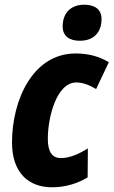

<svg xmlns="http://www.w3.org/2000/svg" viewBox="-20 -785 482 815"><path d="M319 -612C382 -612 411 -652 411 -704C411 -747 380 -765 338 -765C279 -765 246 -728 246 -673C246 -632 274 -612 319 -612ZM201 10C261 10 312 -8 352 -32L353 -155C311 -129 274 -114 238 -114C202 -114 183 -140 183 -196C183 -287 220 -435 304 -435C334 -435 363 -422 388 -407L442 -521C400 -546 355 -558 301 -558C119 -558 31 -360 31 -180C31 -52 101 10 201 10Z"/></svg>

Font: Noto Sans Display SemiCondensed Extra
Style: Italic
Weight: 800
Width: 4
Italic angle: -12°
Designer: Monotype Design Team
Foundry: Monotype Imaging Inc.
Version: Version 1.900